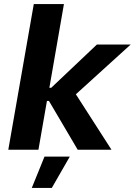

<svg xmlns="http://www.w3.org/2000/svg" viewBox="-20 -740 666 949"><path d="M170 0 212 -241H222L364 0H531L355 -274L626 -520H459L233 -306H224L296 -720H147L21 0ZM137 189H236L325 34H200Z"/></svg>

Font: Fixel Display
Style: Bold Italic
Weight: 700
Italic angle: -10°
Designer: AlfaBravo + MacPaw
Foundry: Kyrylo Tkachov, Marchela Mozhyna, Serhii Makarenko, Maria Weinstein, Zakhar Kryvoshyya
Version: Version 1.210;Glyphs 3.2 (3217)